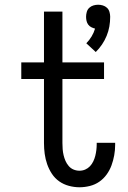

<svg xmlns="http://www.w3.org/2000/svg" viewBox="-20 -784 540 812"><path d="M385 -564 345 -601Q358 -614 367.5 -630Q377 -646 382 -663Q374 -665 366 -669Q358 -673 353 -680Q348 -687 346 -695.5Q344 -704 344 -713Q344 -723 347 -733.5Q350 -744 357.5 -751Q365 -758 375 -761Q385 -764 395 -764Q405 -764 415 -761Q425 -758 432.5 -751Q440 -744 443 -733.5Q446 -723 446 -713Q446 -692 442.5 -672Q439 -652 431 -632.5Q423 -613 411.5 -596Q400 -579 385 -564ZM316 8Q294 8 271.5 2Q249 -4 230.5 -17Q212 -30 199.5 -49Q187 -68 179.5 -89.5Q172 -111 169 -133.5Q166 -156 166 -179V-450H70V-520H166V-735H244V-520H420V-450H244V-179Q244 -166 245 -153Q246 -140 249 -127.5Q252 -115 257 -103.5Q262 -92 270.5 -82Q279 -72 291 -67Q303 -62 316 -62Q329 -62 340.5 -67Q352 -72 360.5 -81Q369 -90 374.5 -101.5Q380 -113 383 -125Q386 -137 387.5 -149.5Q389 -162 389 -174V-180H467V-171Q467 -149 463 -127Q459 -105 451.5 -84.5Q444 -64 431 -46Q418 -28 400 -15.5Q382 -3 360 2.5Q338 8 316 8Z"/></svg>

Font: Iosevka Term
Style: Regular
Weight: 400
Monospace: yes
Designer: Belleve Invis
Foundry: Belleve Invis
Version: Version 30.0.1